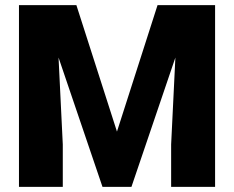

<svg xmlns="http://www.w3.org/2000/svg" viewBox="-20 -731 916 751"><path d="M54.2 -710.9H278.8L437.5 -216.3L596.2 -710.9H821.3V0H649.4V-166L666 -505.9L494.1 0H380.9L209 -505.9L225.6 -166V0H54.2Z"/></svg>

Font: Vazirmatn RD UI Black
Style: Regular
Weight: 900
Designer: Saber Rastikerdar
Foundry: Saber Rastikerdar
Version: Version 33.003